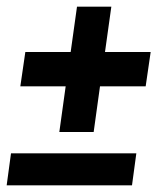

<svg xmlns="http://www.w3.org/2000/svg" viewBox="-27 -556 483 576"><path d="M151 -160 170 -297H34L49 -400H185L204 -536H307L288 -400H425L410 -297H273L254 -160ZM-7 0 6 -96H382L369 0Z"/></svg>

Font: Alumni Sans Inline One
Style: Italic
Weight: 400
Italic angle: -8°
Designer: Robert E. Leuschke
Foundry: Robert E. Leuschke
Version: Version 1.100; ttfautohint (v1.8.3)